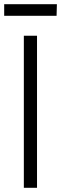

<svg xmlns="http://www.w3.org/2000/svg" viewBox="-20 -898 292 918"><path d="M94 0V-727H157V0ZM0 -822.5V-878H252L250.5 -822.5Z"/></svg>

Font: Spline Sans Light
Style: Regular
Weight: 300
Designer: Eben Sorkin, Mirko Velimirovic
Foundry: Sorkin Type
Version: Version 1.000; ttfautohint (v1.8.3)